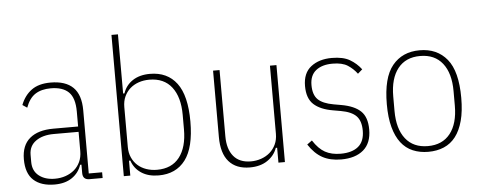

<svg xmlns="http://www.w3.org/2000/svg" viewBox="-50 -865 2503 1002"><g transform="rotate(-5 1201.5 -364.0)"><path d="M382 0Q347 0 347 -35V-79H340Q326 -37 290 -12.5Q254 12 199 12Q128 12 89 -23.5Q50 -59 50 -133Q50 -206 93.5 -242.5Q137 -279 217 -279H347V-357Q347 -429 315.5 -459.5Q284 -490 222 -490Q173 -490 141 -469.5Q109 -449 91 -400L67 -416Q86 -465 123.5 -492.5Q161 -520 223 -520Q302 -520 341.5 -481Q381 -442 381 -361V-30H451V0ZM203 -18Q233 -18 259 -27Q285 -36 304.5 -52.5Q324 -69 335.5 -93.5Q347 -118 347 -150V-251H217Q159 -251 123 -225.5Q87 -200 87 -153V-116Q87 -69 119.5 -43.5Q152 -18 203 -18Z M562 -740H596V-430H603Q617 -472 653.5 -496Q690 -520 744 -520Q835 -520 884 -455Q933 -390 933 -254Q933 -118 884 -53Q835 12 744 12Q690 12 653.5 -12Q617 -36 603 -78H596V0H562ZM738 -18Q815 -18 855.5 -70Q896 -122 896 -216V-292Q896 -385 855.5 -437.5Q815 -490 738 -490Q708 -490 682 -481Q656 -472 637 -455Q618 -438 607 -414Q596 -390 596 -359V-150Q596 -119 607 -94.5Q618 -70 637 -53Q656 -36 682 -27Q708 -18 738 -18Z M1372 -78H1365Q1351 -38 1314 -13Q1277 12 1222 12Q1150 12 1112 -31.5Q1074 -75 1074 -160V-508H1108V-161Q1108 -94 1139 -56.5Q1170 -19 1230 -19Q1258 -19 1284 -28Q1310 -37 1329.5 -54Q1349 -71 1360.5 -95.5Q1372 -120 1372 -151V-508H1406V0H1372Z M1700 12Q1643 12 1602.5 -10Q1562 -32 1530 -81L1556 -100Q1585 -55 1618.5 -36.5Q1652 -18 1700 -18Q1760 -18 1792.5 -45Q1825 -72 1825 -128Q1825 -179 1800.5 -204.5Q1776 -230 1720 -240L1680 -247Q1614 -258 1579.5 -289.5Q1545 -321 1545 -386Q1545 -454 1587.5 -487Q1630 -520 1697 -520Q1756 -520 1791 -499.5Q1826 -479 1850 -447L1826 -426Q1806 -453 1777.5 -471.5Q1749 -490 1698 -490Q1643 -490 1611 -464.5Q1579 -439 1579 -388Q1579 -337 1604 -312.5Q1629 -288 1685 -278L1725 -271Q1793 -259 1826 -227.5Q1859 -196 1859 -131Q1859 -60 1817 -24Q1775 12 1700 12Z M2157 12Q2112 12 2075.5 -3.5Q2039 -19 2014 -51.5Q1989 -84 1975.5 -134Q1962 -184 1962 -254Q1962 -393 2014 -456.5Q2066 -520 2157 -520Q2248 -520 2300 -456.5Q2352 -393 2352 -254Q2352 -184 2338.5 -134Q2325 -84 2300 -51.5Q2275 -19 2238.5 -3.5Q2202 12 2157 12ZM2157 -18Q2233 -18 2274 -70Q2315 -122 2315 -216V-292Q2315 -386 2274 -438Q2233 -490 2157 -490Q2081 -490 2040 -438Q1999 -386 1999 -292V-216Q1999 -122 2040 -70Q2081 -18 2157 -18Z"/></g></svg>

Font: IBM Plex Sans Condensed ExtraLight
Style: Regular
Weight: 200
Width: 3
Designer: Mike Abbink, Paul van der Laan, Pieter van Rosmalen
Foundry: Bold Monday
Version: Version 1.3